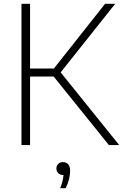

<svg xmlns="http://www.w3.org/2000/svg" viewBox="-20 -760 644 1006"><path d="M550.5 0 245 -379 530.5 -740H583.5L292 -373.5V-388L604.5 0ZM92.5 0V-740H137.5V0ZM128.5 -359V-401H270.5V-359ZM295.5 226Q306.5 198.5 310 178.2Q313.5 158 313.5 139.5L318 157H311.5Q295 157 285.2 147.5Q275.5 138 275.5 123Q275.5 108 284.8 98.8Q294 89.5 309.5 89.5Q327.5 89.5 337.5 100.8Q347.5 112 347.5 135.5Q347.5 154 341.8 178.2Q336 202.5 324 226Z"/></svg>

Font: Encode Sans SC Condensed Thin ExtraLight
Style: Regular
Weight: 250
Version: Version 3.002